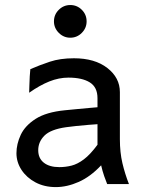

<svg xmlns="http://www.w3.org/2000/svg" viewBox="-20 -743 587 775"><path d="M463.9 -371.1V-180.7Q463.9 -127.9 474.1 -84.5Q484.4 -41 500.5 0H412.6Q407.7 -11.7 400.6 -32Q393.6 -52.2 388.2 -75.7Q345.2 -29.8 297.9 -8.8Q250.5 12.2 205.1 12.2Q159.2 12.2 123.3 -6.8Q87.4 -25.9 66.9 -57.1Q46.4 -88.4 46.4 -124.5Q46.4 -161.6 63.7 -198.7Q81.1 -235.8 123.8 -263.2Q166.5 -290.5 241.7 -297.9Q258.8 -299.8 286.1 -302.2Q313.5 -304.7 338.6 -307.1Q363.8 -309.6 373.5 -310.1V-346.7Q373.5 -391.1 342.5 -410.4Q311.5 -429.7 256.3 -429.7Q217.8 -429.7 179.2 -414.3Q140.6 -398.9 97.7 -368.7Q98.1 -379.4 98.6 -397.9Q99.1 -416.5 100.1 -435.1Q101.1 -453.6 102.5 -463.9Q139.6 -480 181.2 -493.9Q222.7 -507.8 278.3 -507.8Q362.8 -507.8 413.3 -468.5Q463.9 -429.2 463.9 -371.1ZM373.5 -158.7V-241.7Q361.3 -241.2 336.9 -239Q312.5 -236.8 287.4 -234.4Q262.2 -231.9 246.6 -229.5Q184.6 -220.7 159.4 -195.6Q134.3 -170.4 134.3 -136.7Q134.3 -104 157 -86.2Q179.7 -68.4 219.7 -68.4Q244.6 -68.4 268.8 -74.5Q293 -80.6 318.6 -99.9Q344.2 -119.1 373.5 -158.7ZM197.8 -656.7Q197.8 -684.1 217.3 -703.4Q236.8 -722.7 263.7 -722.7Q291 -722.7 310.3 -703.4Q329.6 -684.1 329.6 -656.7Q329.6 -629.9 310.3 -610.4Q291 -590.8 263.7 -590.8Q236.8 -590.8 217.3 -610.4Q197.8 -629.9 197.8 -656.7Z"/></svg>

Font: Andika LitF DSA DSG
Style: Regular
Weight: 400
Designer: Victor Gaultney, Annie Olsen, Julie Remington, Don Collingsworth, Eric Hays, Becca Hirsbrunner
Foundry: SIL International
Version: Version 6.200 ; LitF DSA DSG; ttfautohint (v1.8.3.10-c5d8)